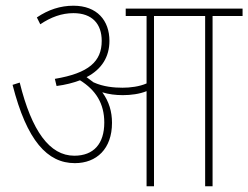

<svg xmlns="http://www.w3.org/2000/svg" viewBox="-20 -652 869 672"><path d="M372 -222C372 -261 362 -296 338 -329C360 -322 385 -319 410 -319C438 -319 469 -323 493 -333V0H519V-596H698V0H724V-596H829V-622H420V-596H493V-360C468 -349 436 -345 409 -345C380 -345 342 -348 307 -364C299 -370 291 -376 283 -382C337 -410 363 -454 363 -509C363 -580 320 -632 237 -632C191 -632 149 -618 109 -591L121 -567C158 -592 196 -606 237 -606C303 -606 336 -568 336 -509C336 -437 291 -396 172 -376L178 -351C209 -355 236 -362 260 -371C315 -337 345 -290 345 -223C345 -149 308 -107 240 -107C154 -107 91 -193 49 -363L24 -355C74 -159 146 -81 242 -81C318 -81 372 -131 372 -222Z"/></svg>

Font: Noto Sans Devanagari SemiCondensed Thin
Style: Regular
Weight: 100
Width: 4
Designer: Jelle Bosma - Monotype Design Team
Foundry: Monotype Imaging Inc.
Version: Version 2.004